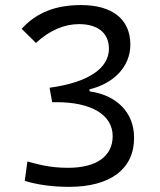

<svg xmlns="http://www.w3.org/2000/svg" viewBox="-20 -723 626 753"><path d="M251 9.8C413.1 9.8 505.9 -60.5 505.9 -182.1C505.9 -283.7 436 -350.1 331.1 -364.7V-372.6C426.8 -396 491.2 -461.9 491.2 -547.9C491.2 -647 421.4 -703.1 298.3 -703.1C199.7 -703.1 124.5 -675.3 64.9 -609.9L121.1 -554.7C174.8 -604.5 232.9 -628.4 289.6 -628.4C364.7 -628.4 407.2 -592.8 407.2 -531.7C407.2 -457 329.6 -399.9 174.3 -378.9L184.6 -322.3H201.2C338.9 -322.3 421.9 -272.5 421.9 -189C421.9 -109.9 357.9 -64.9 247.1 -64.9C171.9 -64.9 126.5 -79.6 87.4 -89.8L77.1 -13.7C123 0.5 180.7 9.8 251 9.8Z"/></svg>

Font: Cascadia Code SemiLight
Style: Regular
Weight: 350
Monospace: yes
Designer: Aaron Bell
Foundry: Saja Typeworks
Version: Version 2404.023